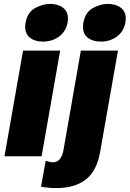

<svg xmlns="http://www.w3.org/2000/svg" viewBox="-20 -800 664 983"><path d="M288 -541H98L3 0H193ZM111 -684Q109 -676 109 -662Q109 -626 134 -606.5Q159 -587 200 -587Q247 -587 282 -612.5Q317 -638 326 -684Q328 -698 328 -704Q328 -741 302.5 -760.5Q277 -780 235 -780Q199 -780 160 -759Q121 -738 111 -684ZM267 163Q363 163 419.5 119Q476 75 493 -24L584 -541H394L305 -32Q293 31 251 31Q236 31 214 23L190 156Q230 163 267 163ZM407 -684Q405 -676 405 -662Q405 -626 430 -606.5Q455 -587 496 -587Q543 -587 578 -612.5Q613 -638 622 -684Q624 -698 624 -704Q624 -741 598.5 -760.5Q573 -780 531 -780Q495 -780 456 -759Q417 -738 407 -684Z"/></svg>

Font: Geom Black
Style: Bold Italic
Weight: 900
Italic angle: -10°
Version: Version 1.102